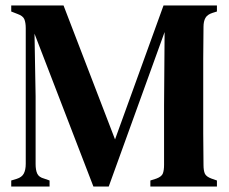

<svg xmlns="http://www.w3.org/2000/svg" viewBox="-20 -681 835 701"><path d="M21 0V-22L41 -28Q60 -34 67 -47.5Q74 -61 74 -83V-578Q74 -598 69 -610.5Q64 -623 44 -630L21 -639V-661H212L400 -172L577 -661H772V-639L756 -634Q737 -628 730 -615.5Q723 -603 723 -583Q722 -525 722 -467.5Q722 -410 722 -351V-310Q722 -252 722 -194Q722 -136 723 -79Q723 -58 728 -47Q733 -36 752 -29L772 -22V0H529V-22L551 -29Q570 -36 574.5 -47.5Q579 -59 579 -79V-296L581 -564L377 0H321L106 -558L110 -330V-82Q110 -60 116 -47Q122 -34 141 -29L161 -22V0Z"/></svg>

Font: DM Serif Text
Style: Regular
Weight: 400
Designer: Colophon Foundry, Frank Grießhammer
Foundry: Colophon Foundry
Version: Version 5.200; ttfautohint (v1.8.3)